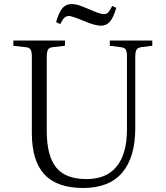

<svg xmlns="http://www.w3.org/2000/svg" viewBox="-20 -914 819 948"><path d="M479 -787.1Q449.2 -787.1 395 -810.1Q336.4 -835 320.8 -835Q307.6 -835 298.6 -826.9Q289.6 -818.8 276.9 -794.9L256.8 -805.2Q272 -856 289.3 -875Q306.6 -894 334 -894Q349.6 -894 366.7 -888.9Q383.8 -883.8 418 -869.1Q475.1 -844.2 492.2 -844.2Q504.4 -844.2 512.9 -851.8Q521.5 -859.4 534.2 -884.8L554.2 -875Q538.6 -824.2 521.5 -805.7Q504.4 -787.1 479 -787.1ZM391.1 14.2Q261.7 14.2 199.5 -52.7Q137.2 -119.6 137.2 -257.8V-634.8Q137.2 -660.2 130.6 -669.9Q124 -679.7 105 -681.2L45.9 -688V-713.9H300.8V-688L241.2 -681.2Q223.6 -679.7 217.3 -669.4Q210.9 -659.2 210.9 -631.8V-267.1Q210.9 -145 257.1 -87.4Q303.2 -29.8 407.2 -29.8Q506.3 -29.8 556.6 -92.8Q606.9 -155.8 606.9 -274.9V-634.8Q606.9 -660.2 600.6 -669.7Q594.2 -679.2 575.2 -681.2L522 -688V-713.9H731.9V-688L678.2 -681.2Q660.2 -678.7 654.1 -668.7Q647.9 -658.7 647.9 -630.9V-282.2Q647.9 -137.2 583.3 -61.5Q518.6 14.2 391.1 14.2Z"/></svg>

Font: Literata Light
Style: Regular
Weight: 300
Designer: Latin by Veronika Burian and Jose Scaglione. Greek by Irene Vlachou. Cyrillic by Vera Evstafieva.
Foundry: TypeTogether
Version: Version 3.021